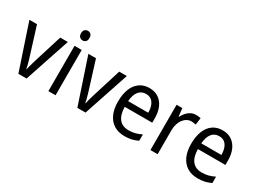

<svg xmlns="http://www.w3.org/2000/svg" viewBox="-45 -1348 2621 1968"><g transform="rotate(30 1265.5 -364.0)"><path d="M180 0 1 -536H91L190 -219Q197 -198 204 -173.5Q211 -149 217 -125.5Q223 -102 226 -83H230Q233 -99 238.5 -120.5Q244 -142 251.5 -166Q259 -190 265 -212L366 -536H456L277 0Z M620 -536V0H535V-536ZM579 -738Q600 -738 614 -724Q628 -710 628 -681Q628 -653 614 -639Q600 -625 579 -625Q557 -625 542.5 -639Q528 -653 528 -681Q528 -710 542 -724Q556 -738 579 -738Z M878 0 699 -536H789L888 -219Q895 -198 902 -173.5Q909 -149 915 -125.5Q921 -102 924 -83H928Q931 -99 936.5 -120.5Q942 -142 949.5 -166Q957 -190 963 -212L1064 -536H1154L975 0Z M1419 -546Q1483 -546 1527.5 -515.5Q1572 -485 1595.5 -431Q1619 -377 1619 -306V-252H1293Q1295 -159 1333.5 -111Q1372 -63 1445 -63Q1487 -63 1522.5 -72Q1558 -81 1596 -100V-25Q1560 -7 1523 1.5Q1486 10 1439 10Q1366 10 1313.5 -23Q1261 -56 1233.5 -117.5Q1206 -179 1206 -264Q1206 -353 1231.5 -416Q1257 -479 1305 -512.5Q1353 -546 1419 -546ZM1418 -476Q1363 -476 1331.5 -436Q1300 -396 1294 -320H1532Q1532 -365 1520 -400Q1508 -435 1483 -455.5Q1458 -476 1418 -476Z M1968 -546Q1982 -546 1997.5 -544.5Q2013 -543 2025 -540L2014 -458Q2002 -461 1988.5 -463Q1975 -465 1962 -465Q1935 -465 1910.5 -452Q1886 -439 1867.5 -414.5Q1849 -390 1838.5 -357Q1828 -324 1828 -284V0H1743V-536H1811L1822 -441H1826Q1841 -471 1862 -495Q1883 -519 1910 -532.5Q1937 -546 1968 -546Z M2285 -546Q2349 -546 2393.5 -515.5Q2438 -485 2461.5 -431Q2485 -377 2485 -306V-252H2159Q2161 -159 2199.5 -111Q2238 -63 2311 -63Q2353 -63 2388.5 -72Q2424 -81 2462 -100V-25Q2426 -7 2389 1.5Q2352 10 2305 10Q2232 10 2179.5 -23Q2127 -56 2099.5 -117.5Q2072 -179 2072 -264Q2072 -353 2097.5 -416Q2123 -479 2171 -512.5Q2219 -546 2285 -546ZM2284 -476Q2229 -476 2197.5 -436Q2166 -396 2160 -320H2398Q2398 -365 2386 -400Q2374 -435 2349 -455.5Q2324 -476 2284 -476Z"/></g></svg>

Font: Noto Sans SemiCondensed
Style: Regular
Weight: 400
Width: 4
Version: Version 2.013